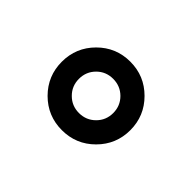

<svg xmlns="http://www.w3.org/2000/svg" viewBox="-57 -799 387 387"><g transform="rotate(-45 136.5 -605.5)"><path d="M39.1 -605.5Q39.1 -646 67.6 -674.6Q96.2 -703.1 136.7 -703.1Q177.2 -703.1 205.8 -674.6Q234.4 -646 234.4 -605.5Q234.4 -564.9 205.8 -536.4Q177.2 -507.8 136.7 -507.8Q96.2 -507.8 67.6 -536.4Q39.1 -564.9 39.1 -605.5ZM87.9 -605.5Q87.9 -585 102.1 -570.8Q116.2 -556.6 136.7 -556.6Q157.2 -556.6 171.4 -570.8Q185.5 -585 185.5 -605.5Q185.5 -626 171.4 -640.1Q157.2 -654.3 136.7 -654.3Q116.2 -654.3 102.1 -640.1Q87.9 -626 87.9 -605.5Z"/></g></svg>

Font: Istok
Style: Regular
Weight: 500
Designer: Andrey V. Panov
Foundry: Andrey V. Panov
Version: Version 1.0.3